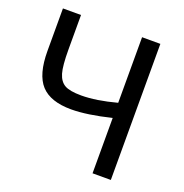

<svg xmlns="http://www.w3.org/2000/svg" viewBox="-123 -786 858 896"><g transform="rotate(20 306.0 -338.0)"><path d="M39.1 -675.8H128.9V-505.9Q128.9 -423.3 139.4 -387.9Q149.9 -352.5 175 -337.9Q200.2 -323.2 257.8 -323.2Q331.5 -323.2 432.1 -350.1V-675.8H522.9V0H432.1V-274.9Q314 -246.1 235.8 -246.1Q132.8 -246.1 85.9 -297.1Q39.1 -348.1 39.1 -464.8Z"/></g></svg>

Font: Lorenzo Sans
Style: Regular
Weight: 400
Foundry: Intel Corporation
Version: Version 1.00; ttfautohint (v1.5)